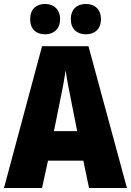

<svg xmlns="http://www.w3.org/2000/svg" viewBox="-20 -948 660 968"><path d="M132 -851C132 -802 162 -775 207 -775C252 -775 283 -803 283 -851C283 -900 252 -928 207 -928C162 -928 132 -901 132 -851ZM337 -851C337 -803 367 -775 413 -775C459 -775 489 -803 489 -851C489 -900 459 -928 413 -928C368 -928 337 -901 337 -851ZM429 0H620L426 -715H192L0 0H192L222 -138H400ZM340 -434 369 -287H252L282 -436C293 -487 305 -551 311 -592C317 -549 330 -483 340 -434Z"/></svg>

Font: Noto Sans Condensed Black
Style: Regular
Weight: 900
Width: 3
Designer: Monotype Design Team
Foundry: Monotype Imaging Inc.
Version: Version 2.013